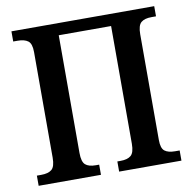

<svg xmlns="http://www.w3.org/2000/svg" viewBox="-80 -794 876 874"><g transform="rotate(-10 358.5 -357.0)"><path d="M29 -47H49Q82 -47 98 -60.5Q114 -74 114 -115V-603Q114 -642 97.5 -654.5Q81 -667 49 -667H29V-714H689V-667H668Q636 -667 620 -653.5Q604 -640 604 -599V-110Q604 -72 620 -59.5Q636 -47 668 -47H689V0H401V-47H416Q448 -47 464 -60.5Q480 -74 480 -115V-659H238V-115Q238 -74 253.5 -60.5Q269 -47 301 -47H317V0H29Z"/></g></svg>

Font: Noto Serif NarrowSemiBold
Style: Regular
Weight: 600
Width: 4
Designer: Monotype Design Team
Foundry: Monotype Imaging Inc.
Version: Version 1.001